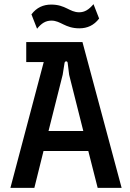

<svg xmlns="http://www.w3.org/2000/svg" viewBox="-20 -902 626 922"><path d="M30 0H145L189 -177H404L449 0H564L376 -700H106V-604H190ZM131 -833 158 -764C179 -790 199 -803 227 -803C272 -803 292 -766 361 -766C399 -766 431 -780 456 -813L429 -882C407 -856 387 -843 360 -843C314 -843 295 -880 226 -880C188 -880 156 -866 131 -833ZM213 -273 281 -543 290 -600C292 -610 304 -610 305 -600L312 -543L380 -273Z"/></svg>

Font: Finlandica Medium
Style: Regular
Weight: 500
Designer: Niklas Ekholm, Juho Hiilivirta, Jaakko Suomalainen
Foundry: Helsinki Type Studio
Version: Version 2.000;Glyphs 3.2 (3202)